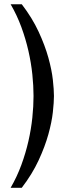

<svg xmlns="http://www.w3.org/2000/svg" viewBox="-20 -764 289 900"><path d="M232.9 -314Q232.9 -285.2 227.8 -238.5Q222.7 -191.9 206.8 -134.5Q190.9 -77.1 161.1 -12.7Q131.3 51.8 82 116.2H29.8Q59.6 64.9 80.1 9Q100.6 -46.9 113.3 -102.8Q126 -158.7 131.6 -212.6Q137.2 -266.6 137.2 -314Q137.2 -361.3 131.6 -415.3Q126 -469.2 113.3 -525.1Q100.6 -581.1 80.1 -637Q59.6 -692.9 29.8 -744.1H82Q131.3 -679.7 161.1 -615.2Q190.9 -550.8 206.8 -493.4Q222.7 -436 227.8 -389.4Q232.9 -342.8 232.9 -314Z"/></svg>

Font: Federov2
Style: Regular
Weight: 400
Designer: Olexa M. Volochay | Cyreal.org
Foundry: Olexa M. Volochay | Cyreal.org
Version: Version 1.000